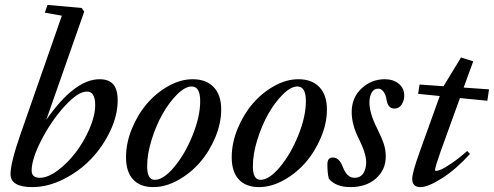

<svg xmlns="http://www.w3.org/2000/svg" viewBox="-20 -745 1997 776"><path d="M110.8 11.2Q22.5 11.2 22.5 -41Q22.5 -86.4 62.5 -201.7L230 -681.6L161.1 -693.8L171.9 -725.1L310.1 -712.9L320.3 -697.8L167 -260.7Q281.7 -424.8 382.3 -424.8Q419.9 -424.8 437.7 -404.1Q455.6 -383.3 455.6 -339.8Q455.6 -278.8 425.3 -215.1Q395 -151.4 347.4 -101.8Q299.8 -52.2 236.3 -20.5Q172.9 11.2 110.8 11.2ZM141.1 -26.4Q173.3 -26.4 213.4 -56.2Q253.4 -85.9 286.6 -129.6Q319.8 -173.3 342.3 -225.8Q364.7 -278.3 364.7 -320.3Q364.7 -375 331.5 -375Q294.9 -375 240.7 -315.2Q186.5 -255.4 147.2 -178.7Q107.9 -102.1 107.9 -55.7Q107.9 -26.4 141.1 -26.4Z M599.6 11.2Q546.4 11.2 517.8 -19.8Q489.3 -50.8 489.3 -109.4Q489.3 -166.5 512.9 -224.4Q536.6 -282.2 574 -325.9Q611.3 -369.6 660.6 -397.2Q710 -424.8 758.8 -424.8Q813.5 -424.8 843.8 -392.8Q874 -360.8 874 -302.7Q874 -246.6 849.9 -189.2Q825.7 -131.8 787.6 -88.1Q749.5 -44.4 699.2 -16.6Q648.9 11.2 599.6 11.2ZM605.5 -18.1Q640.6 -18.1 684.3 -70.3Q728 -122.6 758.5 -198.5Q789.1 -274.4 789.1 -336.4Q789.1 -395.5 754.9 -395.5Q728.5 -395.5 696.3 -363.8Q664.1 -332 637.5 -285.2Q610.8 -238.3 592.8 -180.2Q574.7 -122.1 574.7 -72.8Q574.7 -18.1 605.5 -18.1Z M1026.9 11.2Q973.6 11.2 945.1 -19.8Q916.5 -50.8 916.5 -109.4Q916.5 -166.5 940.2 -224.4Q963.9 -282.2 1001.2 -325.9Q1038.6 -369.6 1087.9 -397.2Q1137.2 -424.8 1186 -424.8Q1240.7 -424.8 1271 -392.8Q1301.3 -360.8 1301.3 -302.7Q1301.3 -246.6 1277.1 -189.2Q1252.9 -131.8 1214.8 -88.1Q1176.8 -44.4 1126.5 -16.6Q1076.2 11.2 1026.9 11.2ZM1032.7 -18.1Q1067.9 -18.1 1111.6 -70.3Q1155.3 -122.6 1185.8 -198.5Q1216.3 -274.4 1216.3 -336.4Q1216.3 -395.5 1182.1 -395.5Q1155.8 -395.5 1123.5 -363.8Q1091.3 -332 1064.7 -285.2Q1038.1 -238.3 1020 -180.2Q1002 -122.1 1002 -72.8Q1002 -18.1 1032.7 -18.1Z M1396.5 11.2Q1336.9 11.2 1309.1 -22.9Q1303.2 -43.9 1303.2 -81.1Q1303.2 -108.4 1325.2 -108.4Q1351.1 -108.4 1365.2 -70.8Q1382.3 -26.4 1412.1 -26.4Q1437 -26.4 1448.5 -44.7Q1460 -63 1460 -88.9Q1460 -124.5 1430.7 -183.1Q1401.4 -240.2 1401.4 -292.5Q1401.4 -350.1 1441.2 -387.5Q1481 -424.8 1535.2 -424.8Q1569.8 -424.8 1591.8 -406.5Q1613.8 -388.2 1613.8 -358.4Q1613.8 -338.4 1603.3 -322.3Q1592.8 -306.2 1574.7 -306.2Q1547.4 -306.2 1542 -343.3Q1539.1 -362.3 1530 -374.5Q1521 -386.7 1508.8 -386.7Q1491.2 -386.7 1482.2 -370.8Q1473.1 -355 1473.1 -330.6Q1473.1 -288.1 1503.4 -227.5Q1522 -190.4 1530.5 -165.5Q1539.1 -140.6 1539.1 -112.3Q1539.1 -58.6 1499.5 -23.7Q1460 11.2 1396.5 11.2Z M1679.2 11.2Q1646 11.2 1646 -22.5Q1646 -46.9 1675.8 -129.9L1757.3 -356.9L1669.9 -365.7L1675.8 -403.3L1772.5 -396.5L1843.3 -512.7L1892.6 -497.1L1854 -391.1L1956.5 -383.8L1949.7 -337.9L1838.9 -348.6L1760.3 -131.3Q1738.3 -68.8 1738.3 -58.1Q1738.3 -54.2 1742.2 -54.2Q1748.5 -54.2 1762 -59.6Q1775.4 -64.9 1804.4 -84.5Q1833.5 -104 1868.2 -134.8L1879.4 -122.6Q1822.8 -60.5 1766.6 -24.7Q1710.4 11.2 1679.2 11.2Z"/></svg>

Font: Elstob 18pt Medium
Style: Italic
Weight: 500
Italic angle: -20°
Designer: Peter S. Baker
Version: Version 1.015